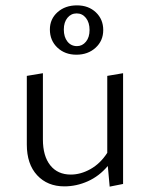

<svg xmlns="http://www.w3.org/2000/svg" viewBox="-20 -691 560 716"><path d="M166 -581Q166 -620 194.5 -645.5Q223 -671 267 -671Q310 -671 337.5 -645Q365 -619 365 -579Q365 -539 336.5 -513Q308 -487 265 -487Q222 -487 194 -513.5Q166 -540 166 -581ZM218 -581Q218 -553 231.5 -536Q245 -519 267 -519Q287 -519 300.5 -535.5Q314 -552 314 -579Q314 -607 300.5 -624Q287 -641 266 -641Q245 -641 231.5 -624.5Q218 -608 218 -581ZM439 -418V-5L389 5L382 -72Q350 -34 307.5 -15Q265 4 220 4Q157 4 118.5 -37.5Q80 -79 80 -152V-408L140 -418V-171Q140 -109 167.5 -74.5Q195 -40 244 -40Q281 -40 317.5 -60.5Q354 -81 380 -121V-408Z"/></svg>

Font: Ysabeau Infant Semilight
Style: Regular
Weight: 300
Designer: Christian Thalmann (Catharsis Fonts)
Version: Version 0.003